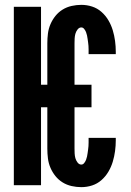

<svg xmlns="http://www.w3.org/2000/svg" viewBox="-20 -763 540 791"><path d="M315 8Q295 8 275 3.5Q255 -1 238 -11.5Q221 -22 208.5 -37.5Q196 -53 188 -71.5Q180 -90 177.5 -110Q175 -130 175 -151V-321H149V0H37V-735H149V-414H175V-585Q175 -605 177.5 -625Q180 -645 188 -663.5Q196 -682 208.5 -697.5Q221 -713 238 -723.5Q255 -734 275 -738.5Q295 -743 315 -743Q338 -743 359.5 -736Q381 -729 398 -714Q415 -699 426.5 -679.5Q438 -660 444.5 -638.5Q451 -617 454 -594.5Q457 -572 457 -550V-540H345V-545Q345 -552 345 -559.5Q345 -567 344.5 -574Q344 -581 343 -588Q342 -595 341 -602.5Q340 -610 338.5 -617Q337 -624 334.5 -630.5Q332 -637 327 -643.5Q322 -650 315 -650Q306 -650 299.5 -641.5Q293 -633 290.5 -623.5Q288 -614 287.5 -604Q287 -594 287 -585V-414H357V-321H287V-151Q287 -141 287.5 -131Q288 -121 290.5 -111.5Q293 -102 299.5 -93.5Q306 -85 315 -85Q322 -85 327 -91.5Q332 -98 334.5 -104.5Q337 -111 338.5 -118Q340 -125 341 -132.5Q342 -140 343 -147Q344 -154 344.5 -161Q345 -168 345 -175.5Q345 -183 345 -190V-195H457V-185Q457 -163 454 -140.5Q451 -118 444.5 -96.5Q438 -75 426.5 -55.5Q415 -36 398 -21Q381 -6 359.5 1Q338 8 315 8Z"/></svg>

Font: Iosevka Term Curly Heavy
Style: Regular
Weight: 900
Designer: Belleve Invis
Foundry: Belleve Invis
Version: Version 32.3.0